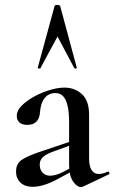

<svg xmlns="http://www.w3.org/2000/svg" viewBox="-20 -750 464 778"><path d="M317 6Q313 8 308 8Q292 8 276 -15Q260 -38 260 -82V-255Q260 -297 253.5 -323Q247 -349 235 -361Q223 -373 204 -373Q186 -373 172.5 -363.5Q159 -354 151.5 -337Q144 -320 142 -294Q140 -270 127.5 -257Q115 -244 91 -244Q69 -244 58.5 -254Q48 -264 48 -281Q48 -302 68 -322Q88 -342 118 -358.5Q148 -375 181 -385Q214 -395 241 -395Q283 -395 312 -368.5Q341 -342 341 -285V-108Q341 -77 351 -61Q361 -45 380 -45Q396 -45 416 -54Q421 -56 423 -50.5Q425 -45 420 -43ZM112 7Q81 7 63 -10Q45 -27 45 -55Q45 -88 70.5 -104Q96 -120 151 -138L270 -178L273 -164L188 -133Q163 -123 152 -111.5Q141 -100 141 -83Q141 -62 153 -50Q165 -38 183 -38Q192 -38 204.5 -41Q217 -44 231 -51L296 -85L298 -70L211 -23Q185 -9 159.5 -1Q134 7 112 7ZM291 -476Q293 -474 288 -472.5Q283 -471 281 -474L213 -602L144 -474Q143 -471 137.5 -472.5Q132 -474 133 -476L201 -725Q202 -730 212 -730Q222 -730 224 -725Z"/></svg>

Font: Cormorant SemiBold
Style: Regular
Weight: 600
Designer: Christian Thalmann (Catharsis Fonts)
Foundry: Catharsis Fonts
Version: Version 4.000